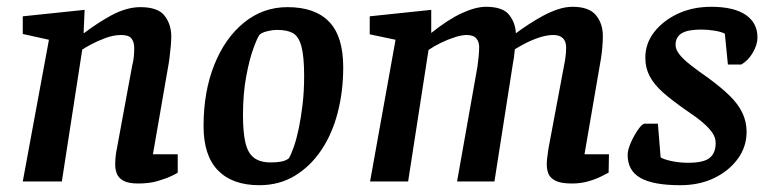

<svg xmlns="http://www.w3.org/2000/svg" viewBox="-20 -534 2268 565"><path d="M387 6Q358 6 343.5 -2Q329 -10 324 -22.5Q319 -35 319 -50Q319 -63 320.5 -75.5Q322 -88 324 -97L369 -341Q372 -352 373.5 -365Q375 -378 375 -393Q375 -410 367 -420.5Q359 -431 337 -431Q314 -431 290 -422Q266 -413 247.5 -403Q229 -393 222 -388L162 0H47L124 -417L47 -434V-486L229 -505L226 -437H228Q245 -450 265.5 -463.5Q286 -477 307 -488.5Q328 -500 350 -506.5Q372 -513 393 -513Q445 -513 464.5 -487.5Q484 -462 484 -427Q484 -415 482.5 -398Q481 -381 479 -365Q477 -349 475 -339L430 -80H503V-26Q501 -24 485.5 -16.5Q470 -9 445 -1.5Q420 6 387 6Z M743 11Q664 11 621.5 -32.5Q579 -76 579 -163Q579 -264 610.5 -343Q642 -422 698 -467.5Q754 -513 826 -513Q907 -513 948.5 -470Q990 -427 990 -336Q990 -266 974 -203.5Q958 -141 926 -93Q894 -45 848 -17Q802 11 743 11ZM777 -56Q794 -56 807.5 -58.5Q821 -61 830 -68Q837 -80 845 -103Q853 -126 859.5 -157.5Q866 -189 870.5 -227.5Q875 -266 875 -310Q875 -368 867 -397.5Q859 -427 842 -436.5Q825 -446 796 -446Q782 -446 766 -442Q750 -438 744 -432Q738 -425 726 -392.5Q714 -360 704.5 -309Q695 -258 695 -195Q695 -146 702 -115Q709 -84 727 -70Q745 -56 777 -56Z M1663 6Q1631 6 1615 -2Q1599 -10 1594 -22.5Q1589 -35 1589 -50Q1589 -63 1591 -75.5Q1593 -88 1594 -97L1640 -342Q1642 -351 1644 -365.5Q1646 -380 1646 -394Q1646 -412 1636.5 -421.5Q1627 -431 1608 -431Q1589 -431 1566.5 -423.5Q1544 -416 1525 -406Q1506 -396 1495 -389Q1494 -376 1492.5 -365.5Q1491 -355 1489 -345L1435 0H1325L1385 -338Q1387 -352 1388.5 -367.5Q1390 -383 1390 -396Q1390 -411 1381.5 -421Q1373 -431 1353 -431Q1339 -431 1318.5 -424.5Q1298 -418 1277.5 -408Q1257 -398 1241 -387L1181 0H1069L1144 -417L1068 -433V-486L1249 -505V-437Q1299 -477 1339.5 -495.5Q1380 -514 1410 -514Q1460 -514 1478.5 -490Q1497 -466 1498 -436Q1514 -448 1534.5 -461.5Q1555 -475 1577 -487Q1599 -499 1621.5 -506.5Q1644 -514 1665 -514Q1713 -514 1733.5 -489.5Q1754 -465 1754 -428Q1754 -413 1752.5 -395.5Q1751 -378 1748.5 -362Q1746 -346 1744 -336L1700 -80H1772L1771 -26Q1765 -23 1749.5 -15Q1734 -7 1711.5 -0.5Q1689 6 1663 6Z M1982 11Q1902 11 1864.5 -10.5Q1827 -32 1827 -78Q1827 -93 1836.5 -114.5Q1846 -136 1858 -153Q1870 -170 1877 -170H1916L1924 -71Q1933 -65 1956 -60Q1979 -55 2005 -55Q2051 -55 2068.5 -69.5Q2086 -84 2086 -113Q2086 -129 2076.5 -143Q2067 -157 2048.5 -173Q2030 -189 2000 -209Q1958 -238 1931.5 -261.5Q1905 -285 1892 -309.5Q1879 -334 1879 -364Q1879 -406 1905 -439.5Q1931 -473 1974.5 -493.5Q2018 -514 2073 -514Q2139 -514 2174 -490.5Q2209 -467 2209 -424Q2209 -402 2195 -378.5Q2181 -355 2161 -344H2122L2113 -435Q2101 -441 2081 -444Q2061 -447 2043 -447Q2004 -447 1986 -436Q1968 -425 1968 -402Q1968 -389 1978.5 -375Q1989 -361 2010.5 -344Q2032 -327 2065 -304Q2103 -276 2127.5 -252Q2152 -228 2164.5 -202Q2177 -176 2177 -146Q2177 -102 2151 -66.5Q2125 -31 2081.5 -10Q2038 11 1982 11Z"/></svg>

Font: Faustina Light SemiBold
Style: Italic
Weight: 600
Italic angle: -8°
Version: Version 1.200